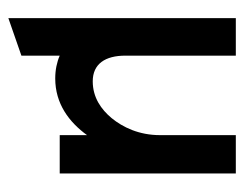

<svg xmlns="http://www.w3.org/2000/svg" viewBox="-84 -388 598 471"><g transform="rotate(90 215.5 -153.0)"><path d="M25 126 117 94V0C133 7 152 11 173 11C235 11 280 -23 312 -67V0H406V-432H312V-246C312 -195 293 -155 270 -127C249 -102 220 -81 180 -81C137 -81 117 -112 117 -161V-432H25Z"/></g></svg>

Font: Charger Pro
Style: ExBdNar
Weight: 400
Designer: Jasper
Foundry: Cannot Into Space Fonts
Version: Version 1.09